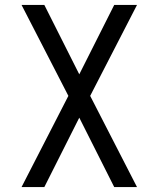

<svg xmlns="http://www.w3.org/2000/svg" viewBox="-20 -755 640 775"><path d="M67 0 256 -368 67 -735H159L300 -455L441 -735H533L344 -368L533 0H441L300 -280L159 0Z"/></svg>

Font: Iosevka Meiseki Sans
Style: Regular
Weight: 400
Monospace: yes
Designer: Belleve Invis
Foundry: Belleve Invis
Version: Version 11.2.6; ttfautohint (v1.8.4)